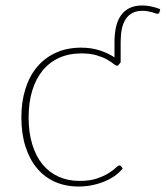

<svg xmlns="http://www.w3.org/2000/svg" viewBox="-20 -675 605 701"><path d="M420.5 -447.5 413.5 -439Q412.5 -437.5 411 -436.2Q409.5 -435 407 -435Q403 -435 394.5 -442Q386 -449 371 -457.5Q356 -466 333 -473Q310 -480 277.5 -480Q231.5 -480 195.8 -463.8Q160 -447.5 135.2 -417Q110.5 -386.5 97.5 -343.5Q84.5 -300.5 84.5 -246.5Q84.5 -191 97.8 -147.8Q111 -104.5 135.2 -75Q159.5 -45.5 193.8 -30Q228 -14.5 270 -14.5Q308 -14.5 333.8 -23.2Q359.5 -32 376.5 -42.8Q393.5 -53.5 402.5 -62.2Q411.5 -71 415.5 -71Q419.5 -71 422 -68L428 -60.5Q419 -48 403.2 -36Q387.5 -24 366.8 -14.8Q346 -5.5 320.8 0.2Q295.5 6 267 6Q219.5 6 181 -11Q142.5 -28 115.2 -60.5Q88 -93 73 -140Q58 -187 58 -246.5Q58 -303.5 72.8 -350.5Q87.5 -397.5 115.5 -430.8Q143.5 -464 184 -482.5Q224.5 -501 276.5 -501Q313 -501 343.5 -491.2Q374 -481.5 398 -465.5V-520.5Q398 -550 403.2 -574.8Q408.5 -599.5 420.5 -617.2Q432.5 -635 451.8 -645Q471 -655 499.5 -655Q530.5 -655 565 -641.5L562.5 -631.5Q561.5 -627 559 -625.8Q556.5 -624.5 554.5 -624.5Q552.5 -624.5 547.8 -626.2Q543 -628 536 -630Q529 -632 520 -633.8Q511 -635.5 500.5 -635.5Q478 -635.5 462.8 -627.2Q447.5 -619 438 -603.8Q428.5 -588.5 424.5 -567.5Q420.5 -546.5 420.5 -521Z"/></svg>

Font: Lato 2
Style: Regular
Weight: 200
Designer: Lukasz Dziedzic with Adam Twardoch and Botio Nikoltchev
Foundry: tyPoland Lukasz Dziedzic
Version: Version 2.015; 2015-08-06; http://www.latofonts.com/